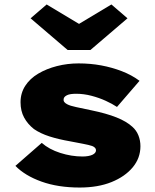

<svg xmlns="http://www.w3.org/2000/svg" viewBox="-20 -830 694 860"><path d="M337 10Q240 10 166 -16.5Q92 -43 49 -87L167 -190Q200 -161 250 -145Q300 -129 350 -129Q363 -129 374.5 -131Q386 -133 393.5 -136.5Q401 -140 405.5 -145Q410 -150 410 -157Q410 -169 393 -176Q378 -181 351.5 -186Q325 -191 294 -197Q242 -206 201.5 -219Q161 -232 132 -252Q104 -274 88 -303.5Q72 -333 72 -372Q72 -413 93 -445.5Q114 -478 151 -500Q188 -522 235 -534Q282 -546 332 -546Q385 -546 433.5 -537Q482 -528 526 -511Q570 -494 605 -468L504 -351Q483 -365 453.5 -378.5Q424 -392 389.5 -401Q355 -410 321 -410Q308 -410 297.5 -408.5Q287 -407 280 -403.5Q273 -400 269 -395.5Q265 -391 265 -385Q264 -378 268.5 -372.5Q273 -367 281 -363Q294 -356 320.5 -350.5Q347 -345 389 -336Q457 -322 502 -304Q547 -286 573 -262Q591 -246 600 -223.5Q609 -201 609 -175Q609 -122 574.5 -80.5Q540 -39 479.5 -14.5Q419 10 337 10ZM283 -606 117 -748 189 -810 349 -714H319L479 -810L551 -748L385 -606Z"/></svg>

Font: Lexend Exa Black
Style: Regular
Weight: 900
Designer: Bonnie Shaver-Troup, Thomas Jockin
Foundry: Lexend
Version: Version 1.007